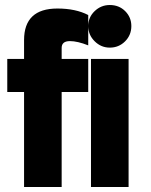

<svg xmlns="http://www.w3.org/2000/svg" viewBox="-20 -746 603 766"><path d="M418 -556Q383 -556 357.5 -581.5Q332 -607 332 -642Q332 -677 357.5 -701.5Q383 -726 418 -726Q455 -726 479.5 -701.5Q504 -677 504 -642Q504 -606 479 -581Q454 -556 418 -556ZM226 -379V0H76V-379H9V-511H76V-586Q76 -712 209 -712Q282 -712 332 -686V-565Q289 -582 259 -582Q226 -582 226 -555V-511H332V-379ZM343 0V-511H493V0Z"/></svg>

Font: Overpass Heavy
Style: Regular
Weight: 900
Designer: Delve Withrington, Thomas Jockin
Foundry: Delve Fonts
Version: Version 3.000;DELV;Overpass